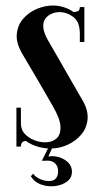

<svg xmlns="http://www.w3.org/2000/svg" viewBox="-20 -520 367 681"><path d="M279.2 -391H263.2V-400.2Q263.2 -442.5 240.1 -459.8Q217 -477 191 -477Q176 -477 162.4 -471Q148.8 -465 140.4 -453.2Q132 -441.5 133.6 -422.6Q135.2 -403.8 149.8 -377.8Q168.5 -345.8 186.6 -314Q204.8 -282.2 221.4 -253.2Q238 -224.2 251.6 -200.9Q265.2 -177.5 273.5 -162.8Q293.5 -128 290.6 -97.1Q287.8 -66.2 268.5 -43.1Q249.2 -20 220.1 -6.6Q191 6.8 158.5 6.8Q132.2 6.8 104.4 -3Q76.5 -12.8 57.4 -32.4Q38.2 -52 38.2 -81.2V-95H54.2V-81.2Q54.2 -59.8 67.9 -45.2Q81.5 -30.8 101.2 -23Q121 -15.2 139.8 -15.2Q164.2 -15.2 179.9 -28.4Q195.5 -41.5 194.5 -70.1Q193.5 -98.8 167.5 -143.2Q160 -156 146.1 -180.5Q132.2 -205 115.5 -233.2Q98.8 -261.5 84.4 -286.2Q70 -311 61.8 -324.5Q36.5 -365.8 39.5 -398.4Q42.5 -431 62.6 -454Q82.8 -477 111.6 -488.8Q140.5 -500.5 168 -500.5Q193.5 -500.5 219.1 -489.8Q244.8 -479 262 -456.8Q279.2 -434.5 279.2 -399.5ZM263.2 -371V-440.2L237 -477Q247 -477 255.1 -479.8Q263.2 -482.5 263.2 -495H279.2V-371ZM54.2 -138V-51.2L76 -20.5Q66 -20.5 60.1 -16.2Q54.2 -12 54.2 0H38.2V-138ZM89.5 105 97.5 96.2Q107 109.2 125.6 116.6Q144.2 124 161.6 121.4Q179 118.8 184.2 101.5Q187.2 91.8 185.4 79.2Q183.5 66.8 173.4 57.6Q163.2 48.5 142.2 50H128.5L152.2 2.8H165.8L151.5 35.2Q170 31.8 189.2 37.5Q208.5 43.2 221.9 56.5Q235.2 69.8 235.2 88.8Q235.2 111 217.6 124Q200 137 174.9 140Q149.8 143 125.9 134.6Q102 126.2 89.5 105Z"/></svg>

Font: Emberly Black
Style: Regular
Weight: 900
Designer: Rajesh Rajput
Foundry: Rajesh Rajput
Version: Version 1.000